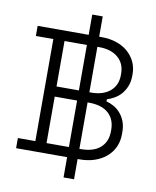

<svg xmlns="http://www.w3.org/2000/svg" viewBox="-99 -891 878 1082"><g transform="rotate(10 340.0 -350.0)"><path d="M340 -324H212V-58H340ZM400 -58H406Q481 -58 519.5 -92.5Q558 -127 558 -187V-195Q558 -255 519.5 -289.5Q481 -324 406 -324H400ZM340 -642H212V-382H340ZM400 -382H410Q479 -382 518.5 -416Q558 -450 558 -507V-517Q558 -574 518.5 -608Q479 -642 410 -642H400ZM400 -816V-700H415Q460 -700 498 -687.5Q536 -675 563.5 -651.5Q591 -628 606.5 -596Q622 -564 622 -525V-517Q622 -480 610.5 -453Q599 -426 582 -407.5Q565 -389 544 -377.5Q523 -366 504 -360V-348Q524 -343 544.5 -332Q565 -321 582.5 -302Q600 -283 611 -256Q622 -229 622 -192V-182Q622 -139 606 -105.5Q590 -72 561.5 -48.5Q533 -25 495 -12.5Q457 0 412 0H400V116H340V0H48V-58H148V-642H48V-700H340V-816Z"/></g></svg>

Font: Space Grotesk Light
Style: Regular
Weight: 300
Designer: Florian Karsten
Foundry: Florian Karsten
Version: Version 2.000